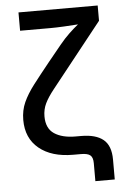

<svg xmlns="http://www.w3.org/2000/svg" viewBox="-59 -771 635 953"><g transform="rotate(-5 259.0 -294.0)"><path d="M377 140.1V50.3Q377 22 363.8 11Q350.6 0 317.4 0H279.3Q171.4 0 109.1 -51.3Q46.9 -102.5 46.9 -193.4Q46.9 -241.2 64.9 -281.2Q83 -321.3 116.9 -365.5Q150.9 -409.7 199.7 -470.2L265.1 -550.3Q289.1 -579.6 313.2 -602.5Q337.4 -625.5 358.9 -642.6Q325.7 -640.1 288.1 -638.2Q250.5 -636.2 220.7 -636.2H69.8V-727.5H464.4V-651.4L289.1 -430.7Q242.7 -372.1 212.4 -334.2Q182.1 -296.4 167.7 -266.6Q153.3 -236.8 153.3 -202.1Q153.3 -142.1 192.6 -115.7Q231.9 -89.4 298.8 -89.4H325.2Q399.4 -89.4 436.5 -58.8Q473.6 -28.3 473.6 41V140.1Z"/></g></svg>

Font: Inter Medium
Style: Regular
Weight: 500
Designer: Rasmus Andersson
Foundry: rsms
Version: Version 4.001;git-9221beed3